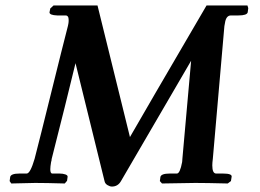

<svg xmlns="http://www.w3.org/2000/svg" viewBox="-20 -667 945 699"><path d="M644 -88.9 675.8 -445.8Q675.8 -445.8 419.9 -6.8Q408.7 12.2 387.2 12.2Q380.4 12.2 371.6 7.1Q362.8 2 360.8 -6.8Q296.9 -265.6 254.9 -437Q219.7 -291 168 -87.9Q168 -85.9 167.5 -82.5Q167 -79.1 166 -77.1Q163.1 -60.1 163.1 -50.8Q163.1 -34.7 170.9 -35.2H196.8Q209 -35.2 218 -32Q227.1 -28.8 226.1 -22.9L224.1 -8.8L215.8 1Q146 -1 107.9 -1L21 1L15.1 -7.8L17.1 -22.9Q20 -35.2 50.8 -35.2H77.1Q90.3 -35.2 106 -88.9Q126 -166 166.5 -330.1Q207 -494.1 227.1 -571.8L227.5 -573.7Q228 -575.2 228 -576.2L229 -581.1Q230 -585.9 230 -594.2Q230 -611.3 217.8 -610.8H188Q160.2 -611.8 160.2 -622.1L163.1 -636.2L174.8 -647H335L453.1 -168Q501 -252 731.9 -647H880.9L883.8 -637.2L881.8 -622.1Q878.9 -610.8 848.1 -610.8H820.8Q802.7 -610.8 798.8 -582L796.9 -571.8L754.9 -89.8Q752.9 -73.7 752.9 -64.9Q752.9 -35.2 767.1 -35.2H792Q826.2 -35.2 823.2 -22.9L820.8 -7.8L809.1 1Q730 -1 690.9 -1L569.8 1L562 -7.8L564 -22.9Q566.9 -35.2 598.1 -35.2H624Q635.3 -35.2 643.1 -77.1Q643.1 -79.1 643.6 -83Q644 -86.9 644 -88.9Z"/></svg>

Font: Linux Libertine
Style: Semibold Italic
Weight: 600
Italic angle: -11.5°
Designer: Philipp H. Poll
Foundry: Philipp H. Poll
Version: Version 5.1.2 ; ttfautohint (v0.9)